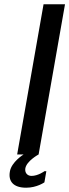

<svg xmlns="http://www.w3.org/2000/svg" viewBox="-20 -720 323 895"><path d="M60 0H160L283 -700H183ZM127 100C107 100 95 85 98 65C104 30 160 0 160 0H90C90 0 33 35 26 80C18 125 42 155 102 155C152 155 187 130 187 130L196 78H187C188 78 157 100 127 100Z"/></svg>

Font: Scada
Style: Italic
Weight: 400
Designer: Jovanny Lemonad
Foundry: Jovanny Lemonad
Version: Version 3.005